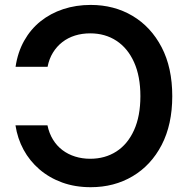

<svg xmlns="http://www.w3.org/2000/svg" viewBox="-20 -758 774 788"><path d="M352.1 10.3Q288.1 10.3 235.1 -9Q182.1 -28.3 141.8 -63Q101.6 -97.7 76.7 -143.6Q51.8 -189.5 43.5 -243.7H174.8Q181.6 -210.9 197.3 -185.3Q212.9 -159.7 236.1 -142.1Q259.3 -124.5 288.3 -115.5Q317.4 -106.4 350.1 -106.4Q411.1 -106.4 457.5 -136.2Q503.9 -166 530 -223.6Q556.2 -281.2 556.2 -363.3Q556.2 -444.8 530.3 -502.4Q504.4 -560.1 458 -590.6Q411.6 -621.1 350.1 -621.1Q316.9 -621.1 287.8 -612.1Q258.8 -603 235.8 -585.2Q212.9 -567.4 197.3 -542Q181.6 -516.6 175.3 -483.9H43.9Q52.7 -543.5 79.1 -590.6Q105.5 -637.7 146.2 -670.4Q187 -703.1 239.5 -720.5Q292 -737.8 352.1 -737.8Q448.2 -737.8 523.9 -692.9Q599.6 -647.9 643.3 -564.2Q687 -480.5 687 -363.3Q687 -247.1 643.6 -163.3Q600.1 -79.6 524.4 -34.7Q448.7 10.3 352.1 10.3Z"/></svg>

Font: Inter 18pt SemiBold
Style: Regular
Weight: 600
Designer: Rasmus Andersson
Foundry: rsms
Version: Version 4.001;git-66647c0bb